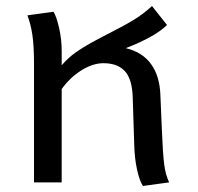

<svg xmlns="http://www.w3.org/2000/svg" viewBox="-20 -606 659 638"><path d="M542 0 455 12Q444 -4 435.5 -42Q427 -80 426 -127L421 -283Q419 -344 394.5 -370Q370 -396 324 -396Q288 -396 250 -372Q212 -348 185 -310V-127V0H93V-172V-392Q93 -454 87.5 -490.5Q82 -527 71 -555L158 -567Q168 -550 176.5 -512.5Q185 -475 185 -437V-389Q206 -414 234 -433.5Q262 -453 302 -474Q309 -478 317 -482Q325 -486 334 -491Q388 -518 422 -538.5Q456 -559 485 -586L535 -523Q496 -484 398 -446Q453 -433 482 -393Q511 -353 513 -289L518 -172Q521 -96 525.5 -60.5Q530 -25 542 0Z"/></svg>

Font: FiraGO
Style: Regular
Weight: 400
Designer: bBox Type
Foundry: bBox Type GmbH
Version: Version 1.001;April 20, 2020;FontCreator 12.0.0.2555 64-bit